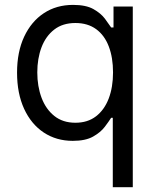

<svg xmlns="http://www.w3.org/2000/svg" viewBox="-20 -573 648 797"><path d="M531.2 204.1H448.2V-84H441.4Q432.1 -69.3 415 -46.6Q397.9 -23.9 366.5 -6.1Q335 11.7 282.2 11.7Q213.9 11.7 161.6 -22.9Q109.4 -57.6 80.1 -121.3Q50.8 -185.1 50.8 -271.5Q50.8 -357.4 80.3 -420.7Q109.9 -483.9 162.1 -518.3Q214.4 -552.7 283.2 -552.7Q336.9 -552.7 367.9 -535.2Q398.9 -517.6 415.5 -495.4Q432.1 -473.1 441.4 -459H451.2V-545.9H531.2ZM293 -63.5Q343.8 -63.5 378.4 -90.1Q413.1 -116.7 431.2 -163.8Q449.2 -210.9 449.2 -272.5Q449.2 -334 431.6 -380.1Q414.1 -426.3 379.2 -451.9Q344.2 -477.5 293 -477.5Q240.2 -477.5 205.1 -450.2Q169.9 -422.9 152.3 -376.5Q134.8 -330.1 134.8 -272.5Q134.8 -214.4 152.6 -167Q170.4 -119.6 205.6 -91.6Q240.7 -63.5 293 -63.5Z"/></svg>

Font: Inter
Style: Regular
Weight: 400
Designer: Rasmus Andersson
Foundry: rsms
Version: Version 4.000;git-8c9346024